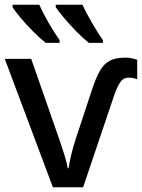

<svg xmlns="http://www.w3.org/2000/svg" viewBox="-20 -786 596 806"><path d="M506 -544Q531 -544 556 -535V-453Q541 -460 520 -460Q498 -460 485 -441Q472 -422 460 -388L329 0H202L0 -539H111L230 -198Q243 -160 252.5 -128.5Q262 -97 264 -80H268Q271 -102 279 -136Q287 -170 298 -203L365 -406Q382 -458 399 -488Q416 -518 440.5 -531Q465 -544 506 -544ZM326 -766Q342 -732 366.5 -689.5Q391 -647 412 -618V-606H353Q330 -624 302 -652.5Q274 -681 249.5 -710Q225 -739 214 -756V-766ZM145 -766Q160 -732 184.5 -689.5Q209 -647 230 -618V-606H172Q149 -624 120.5 -652.5Q92 -681 67.5 -710Q43 -739 33 -756V-766Z"/></svg>

Font: Noto Sans Medium
Style: Regular
Weight: 500
Designer: Monotype Design Team
Foundry: Monotype Imaging Inc.
Version: Version 2.007